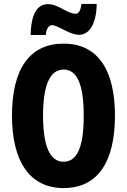

<svg xmlns="http://www.w3.org/2000/svg" viewBox="-20 -947 646 977"><path d="M136 -769H213C216 -805 231 -819 244 -819C276 -819 332 -770 383 -770C433 -770 471 -824 472 -927H395C390 -895 382 -877 365 -877C322 -877 278 -926 224 -926C149 -926 137 -831 136 -769ZM565 -358C565 -591 478 -725 304 -725C132 -725 41 -598 41 -359C41 -127 130 10 304 10C478 10 565 -125 565 -358ZM199 -358C199 -514 234 -593 304 -593C372 -593 406 -518 406 -358C406 -199 373 -124 303 -124C235 -124 199 -202 199 -358Z"/></svg>

Font: Noto Sans Khmer UI ExtraCondensed ExtraBold
Style: Regular
Weight: 800
Width: 2
Designer: Danh Hong and the Monotype Design Team
Foundry: Monotype Imaging Inc.
Version: Version 2.002